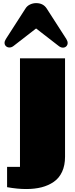

<svg xmlns="http://www.w3.org/2000/svg" viewBox="-20 -1160 491 1257"><path d="M9.8 0ZM18.6 -904.8 147 -1104.5Q157.7 -1121.6 176.8 -1130.6Q195.8 -1139.6 216.8 -1139.6Q262.7 -1139.6 285.6 -1104.5L414.1 -904.8Q422.9 -890.6 422.9 -878.9Q422.9 -865.7 414.1 -856.9Q405.3 -848.1 392.1 -848.1Q377.9 -848.1 364.3 -858.9L216.3 -973.6L68.4 -858.9Q55.7 -849.1 42 -849.1Q28.3 -849.1 19 -857.7Q9.8 -866.2 9.8 -879.4Q9.8 -890.6 18.6 -904.8ZM405.8 -778.3V-133.8Q405.8 -77.1 386.5 -35.4Q367.2 6.3 332 30.5Q296.9 54.7 252 66.2Q207 77.6 151.4 77.6Q93.8 77.6 26.4 65.4V-67.4H110.8V-778.3Z"/></svg>

Font: Coda ExtraBold
Style: Regular
Weight: 800
Version: Version 2.001; ttfautohint (v0.8) -r 50 -G 200 -x